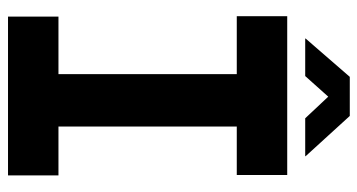

<svg xmlns="http://www.w3.org/2000/svg" viewBox="-232 -682 914 491"><g transform="rotate(90 225.5 -437.0)"><path d="M170 0V-585L279 -714H304V-129L196 0ZM23 0V-129H170V0ZM196 0 304 -129H429V0ZM22 -585V-714H279L170 -585ZM304 -585V-714H428V-585ZM283 -760 191 -858 277 -874 380 -761V-760ZM79 -760V-761L177 -874H277L175 -760Z"/></g></svg>

Font: Foldit SemiBold
Style: Regular
Weight: 600
Version: Version 1.003